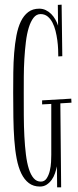

<svg xmlns="http://www.w3.org/2000/svg" viewBox="-20 -764 333 817"><path d="M198.2 -321.8 159.2 -319.8V-336.9L283.2 -344.2L284.2 -327.1L236.8 -324.2L240.2 33.2H223.1L222.2 -56.2Q219.2 -42 214.1 -26.9Q209 -11.7 200.2 0.7Q191.4 13.2 179 21.5Q166.5 29.8 149.9 29.8Q122.1 29.8 102.8 15.1Q83.5 0.5 70.8 -25.6Q58.1 -51.8 51 -88.6Q43.9 -125.5 40.8 -169.7Q37.6 -213.9 36.9 -264.4Q36.1 -314.9 36.1 -369.1Q36.1 -412.1 36.6 -455.6Q37.1 -499 40.3 -538.8Q43.5 -578.6 50 -613Q56.6 -647.5 68.8 -672.9Q81.1 -698.2 100.1 -712.6Q119.1 -727.1 147 -727.1Q162.1 -727.1 174.8 -720.9Q187.5 -714.8 197.8 -704.6Q208 -694.3 215.3 -681.4Q222.7 -668.5 227.1 -654.8L226.1 -743.2L242.2 -744.1L245.1 -524.9L228 -523.9Q228 -536.1 227.3 -554.4Q226.6 -572.8 223.9 -592.8Q221.2 -612.8 216.3 -632.6Q211.4 -652.3 203.1 -668.2Q194.8 -684.1 182.4 -694.1Q169.9 -704.1 152.8 -704.1Q134.8 -704.1 122.6 -688.2Q110.4 -672.4 102.3 -646Q94.2 -619.6 90.1 -585.2Q85.9 -550.8 83.7 -513.7Q81.5 -476.6 81.3 -439Q81.1 -401.4 81.1 -369.1Q81.1 -319.8 81.3 -272.7Q81.5 -225.6 83.7 -183.6Q85.9 -141.6 90.3 -106.2Q94.7 -70.8 102.8 -45.4Q110.8 -20 123.3 -5.6Q135.7 8.8 153.8 8.8Q169.4 8.8 178.5 -4.9Q187.5 -18.6 191.9 -37.1Q196.3 -55.7 197.3 -74.7Q198.2 -93.8 198.2 -105Z"/></svg>

Font: Bigelow Rules
Style: Regular
Weight: 400
Designer: Astigmatic (AOETI)
Foundry: Astigmatic (AOETI)
Version: Version 1.001